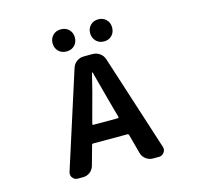

<svg xmlns="http://www.w3.org/2000/svg" viewBox="-130 -1082 1259 1220"><g transform="rotate(-15 500.0 -472.0)"><path d="M620.1 -798.8Q588.9 -798.8 568.4 -819.8Q547.9 -840.8 547.9 -872.1Q547.9 -903.3 568.4 -923.8Q588.9 -944.3 620.1 -944.3Q651.4 -944.3 671.9 -923.8Q692.4 -903.3 692.4 -872.1Q692.4 -839.8 672.4 -819.3Q652.3 -798.8 620.1 -798.8ZM300.8 -872.1Q300.8 -903.3 321.3 -923.8Q341.8 -944.3 374 -944.3Q406.2 -944.3 426.8 -923.8Q447.3 -903.3 447.3 -872.1Q447.3 -839.8 426.8 -819.3Q406.2 -798.8 374 -798.8Q341.8 -798.8 321.3 -819.3Q300.8 -839.8 300.8 -872.1ZM412.1 -312.5Q411.1 -309.6 412.6 -307.1Q414.1 -304.7 417 -304.7H578.1Q581.1 -304.7 583 -307.1Q585 -309.6 584 -312.5L563.5 -385.7Q550.8 -429.7 528.3 -516.1Q505.9 -602.5 499 -626Q499 -627.9 497.1 -627.9Q495.1 -627.9 494.1 -626Q465.8 -506.8 431.6 -385.7ZM727.5 0Q702.1 0 681.6 -15.6Q661.1 -31.2 654.3 -55.7L620.1 -182.6Q618.2 -190.4 610.4 -190.4H384.8Q377.9 -190.4 376 -182.6L340.8 -55.7Q334 -31.2 314 -15.6Q293.9 0 268.6 0H233.4Q211.9 0 199.2 -17.6Q191.4 -28.3 191.4 -41Q191.4 -47.9 193.4 -54.7L395.5 -685.5Q403.3 -710 423.8 -725.1Q444.3 -740.2 470.7 -740.2H529.3Q554.7 -740.2 575.7 -725.1Q596.7 -710 604.5 -685.5L807.6 -54.7Q809.6 -47.9 809.6 -41Q809.6 -28.3 800.8 -17.6Q788.1 0 767.6 0Z"/></g></svg>

Font: Gen Jyuu Gothic Monospace Bold
Style: Bold
Weight: 700
Designer: [Source Han Sans]
Ryoko NISHIZUKA  (kana & ideographs); Paul D. Hunt (Latin, Greek & Cyrillic); Wenlong ZHANG  (bopomofo
Version: Version 1.002.20150607